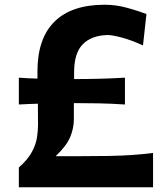

<svg xmlns="http://www.w3.org/2000/svg" viewBox="-20 -791 701 811"><path d="M59.6 0V-83.5Q98.1 -117.7 115 -149.7Q131.8 -181.6 136.2 -210.2Q140.6 -238.8 140.6 -261.7L140.1 -353Q120.6 -352.5 100.3 -351.6Q80.1 -350.6 59.6 -349.6V-462.9Q79.6 -461.4 99.4 -460.4Q119.1 -459.5 138.2 -459V-489.7Q138.2 -628.4 210.2 -699.7Q282.2 -771 421.9 -771Q470.2 -771 517.8 -757.8Q565.4 -744.6 598.6 -731.9L584 -599.1Q532.2 -622.6 492.9 -632.8Q453.6 -643.1 434.1 -643.1Q366.2 -641.1 329.6 -604Q293 -566.9 293 -485.4V-457Q345.2 -457 397 -458.3Q448.7 -459.5 507.8 -462.9V-349.6Q448.7 -353.5 396.5 -354.5Q344.2 -355.5 292 -355.5V-286.1Q292 -250.5 276.9 -213.1Q261.7 -175.8 215.3 -131.3H319.8Q388.2 -131.3 440.2 -132.3Q492.2 -133.3 536.6 -136.2Q581.1 -139.2 626.5 -145V0Z"/></svg>

Font: Pinar-FD SemiBold
Style: Regular
Weight: 600
Designer: Amin Abedi
Version: Version 2.000